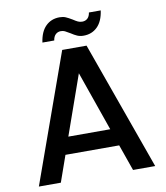

<svg xmlns="http://www.w3.org/2000/svg" viewBox="-93 -947 884 1024"><g transform="rotate(-10 348.5 -435.0)"><path d="M494 -142H203L153 0H34L283 -696H415L664 0H544ZM462 -235 349 -558 235 -235ZM186 -753Q194 -811 224 -840.5Q254 -870 299 -870Q318 -870 332 -864Q346 -858 366 -846Q381 -836 391.5 -831Q402 -826 415 -826Q432 -826 443.5 -836.5Q455 -847 458 -868H522Q514 -810 484 -780.5Q454 -751 409 -751Q390 -751 375 -757.5Q360 -764 342 -776Q324 -787 314.5 -791.5Q305 -796 293 -796Q276 -796 264.5 -785Q253 -774 250 -753Z"/></g></svg>

Font: Poppins Cyr Med
Style: Regular
Weight: 500
Designer: Ninad Kale (Devanagari), Jonny Pinhorn (Latin)
Foundry: Indian Type Foundry
Version: 4.004